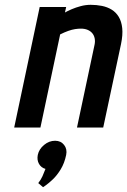

<svg xmlns="http://www.w3.org/2000/svg" viewBox="-20 -529 529 798"><path d="M139 232 159 249Q159 249 170.5 241Q182 233 199.5 216.5Q217 200 232.5 174.5Q248 149 255 115Q260 91 246.5 73.5Q233 56 209 56Q184 56 163 73.5Q142 91 137 115Q133 136 142 152Q151 168 169 173Q163 189 156.5 203.5Q150 218 139 232ZM373 -343 300 1H409L483 -346Q491 -384 488 -412Q485 -440 473.5 -459Q462 -478 444 -489Q426 -500 403.5 -504.5Q381 -509 357 -509Q336 -509 315.5 -503.5Q295 -498 277.5 -490.5Q260 -483 250 -477L255 -500H145L39 1H148L230 -386Q248 -395 263.5 -400.5Q279 -406 292 -408Q305 -410 316 -410Q332 -410 344 -405Q356 -400 363.5 -391Q371 -382 373.5 -369.5Q376 -357 373 -343Z"/></svg>

Font: Advent Pro
Style: Bold Italic
Weight: 700
Italic angle: -12°
Designer: VivaRado, Andreas Kalpakidis
Foundry: VivaRado, Andreas Kalpakidis
Version: Version 3.000